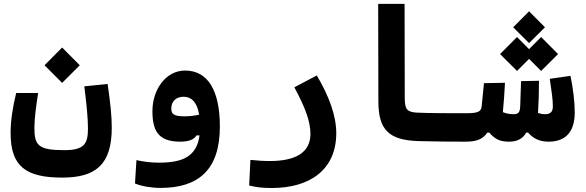

<svg xmlns="http://www.w3.org/2000/svg" viewBox="-20 -713 2970 973"><path d="M295.4 187C465.8 187 546.4 120.6 546.4 -66.4C546.4 -120.1 540 -189 525.4 -287.6L407.2 -275.4C418.5 -187.5 425.8 -113.3 425.8 -61.5C425.8 17.6 405.3 47.9 305.7 47.9C174.8 47.9 154.3 24.4 154.3 -65.4C154.3 -110.4 162.6 -173.8 173.3 -241.7H62C44.9 -172.4 33.7 -102.1 33.7 -38.6C33.7 130.9 111.8 187 295.4 187ZM294.9 -293 384.3 -382.3 294.9 -472.2 205.6 -382.3Z M793.9 239.3C986.3 239.3 1094.2 147 1094.2 -71.8C1094.2 -254.9 1033.2 -355.5 918 -355.5C819.8 -355.5 752.4 -258.3 752.4 -149.9C752.4 -47.9 784.2 4.9 893.1 4.9C939.9 4.9 964.4 -7.3 975.6 -26.9H991.2C976.6 82 903.3 111.3 785.2 111.3C741.2 111.3 709.5 106.4 671.4 98.6L664.1 216.8C697.8 231 747.6 239.3 793.9 239.3ZM989.3 -131.8C963.9 -126.5 941.4 -123.5 914.6 -123.5C858.4 -123.5 848.1 -136.7 848.1 -163.1C848.1 -197.8 870.6 -222.7 910.6 -222.7C943.4 -222.7 977.1 -203.6 989.3 -131.8Z M1358.4 239.7C1548.3 239.7 1684.1 148.4 1684.1 -38.1C1684.1 -126 1647.9 -225.6 1585.4 -330.6L1471.7 -270.5C1524.9 -171.4 1553.2 -100.1 1553.2 -34.2C1553.2 62.5 1473.6 103 1348.6 103C1304.7 103 1286.1 100.6 1249 97.2L1242.7 227.1C1278.8 235.8 1306.2 239.7 1358.4 239.7Z M2337.9 4.9C2366.2 4.9 2377.9 -30.3 2377.9 -63.5C2377.9 -106.9 2366.2 -139.2 2343.8 -139.2C2266.1 -139.2 2161.1 -139.2 2095.7 -142.1C2044.9 -144.5 2031.2 -156.7 2031.2 -215.3L2030.3 -693.4H1896.5L1897.5 -198.2C1897.9 -57.1 1948.7 -2.9 2099.6 2C2171.4 4.4 2271.5 4.9 2337.9 4.9Z M2337.9 4.9C2392.1 4.9 2425.3 -5.4 2449.7 -41H2459.5C2490.7 -5.4 2515.6 4.9 2561 4.9C2596.7 4.9 2629.4 -7.8 2646.5 -41H2656.2C2684.6 -9.3 2715.8 4.9 2760.3 4.9C2847.2 4.9 2892.6 -45.4 2892.6 -143.6C2892.6 -199.2 2884.3 -262.7 2871.1 -328.6L2766.1 -313.5C2774.9 -254.4 2781.7 -210 2781.7 -173.3C2781.7 -146.5 2769.5 -134.3 2741.7 -134.3C2729 -134.3 2717.8 -136.7 2706.5 -140.6C2710 -195.3 2711.4 -249 2711.4 -303.7L2620.6 -301.8C2619.1 -259.3 2617.7 -217.3 2616.2 -174.8C2615.2 -144.5 2607.4 -134.3 2582.5 -134.3C2564.5 -134.3 2547.4 -137.2 2528.3 -144.5C2533.2 -194.3 2536.6 -243.7 2539.1 -293.5L2432.6 -291.5L2420.9 -174.3C2418.5 -148.4 2403.8 -139.2 2343.8 -139.2ZM2722.2 -353.5 2808.1 -439 2722.2 -525.4 2661.1 -463.9 2600.1 -525.4 2514.2 -439 2600.1 -353.5 2661.1 -414.6ZM2661.1 -494.6 2741.7 -574.7 2661.1 -655.8 2580.6 -574.7Z"/></svg>

Font: Cascadia Code
Style: Bold
Weight: 700
Monospace: yes
Designer: Aaron Bell
Foundry: Saja Typeworks
Version: Version 2404.023